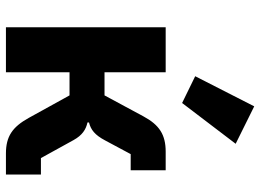

<svg xmlns="http://www.w3.org/2000/svg" viewBox="-132 -724 856 631"><g transform="rotate(90 295.5 -408.0)"><path d="M318 -579 452 -755 329 -816 230 -622ZM69 -525V0H217V-209H293L367 -75C397 -21 428 0 484 0H553V-115H499L440 -222C424 -251 405 -263 382 -268V-273C406 -279 423 -292 441 -326L486 -410H539V-525H478C422 -525 390 -504 362 -452L293 -324H217V-525Z"/></g></svg>

Font: Braiins Sans
Style: Bold
Weight: 700
Designer: Mike Abbink, Paul van der Laan, Pieter van Rosmalen, Jiri Chlebus, Lubos Buracinsky
Foundry: Bold Monday, Sudetype
Version: Version 1.000;hotconv 1.0.109;makeotfexe 2.5.65596